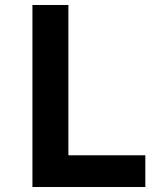

<svg xmlns="http://www.w3.org/2000/svg" viewBox="-20 -749 642 769"><path d="M109.9 -729H253.9V-127H562V0H109.9Z"/></svg>

Font: Hack
Style: Bold
Weight: 700
Monospace: yes
Designer: Christopher Simpkins
Foundry: Christopher Simpkins
Version: Version 2.017